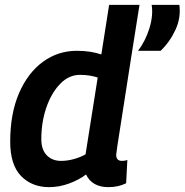

<svg xmlns="http://www.w3.org/2000/svg" viewBox="-20 -760 760 790"><path d="M426 10Q359 10 334 -42Q305 -20 264.5 -5Q224 10 182 10Q111 10 66.5 -36Q22 -82 22 -177Q22 -293 58.5 -377Q95 -461 157 -506Q219 -551 296 -551Q326 -551 351 -547Q376 -543 397 -536L429 -740H554Q547 -697 537.5 -636Q528 -575 517 -506.5Q506 -438 496 -371.5Q486 -305 477 -250Q468 -195 463 -160.5Q458 -126 458 -123Q458 -98 482 -98Q495 -98 504 -102L499 -6Q467 10 426 10ZM231 -98Q257 -98 284 -105.5Q311 -113 332 -125L382 -441Q367 -446 349 -449Q331 -452 309 -452Q263 -452 227 -414.5Q191 -377 170.5 -317Q150 -257 150 -187Q150 -144 172.5 -121Q195 -98 231 -98ZM548 -551Q579 -592 595 -644.5Q611 -697 604 -740H718Q725 -688 702.5 -638.5Q680 -589 641 -551Z"/></svg>

Font: Georama SemiBold
Style: Italic
Weight: 600
Italic angle: -9°
Designer: Jean-Baptiste Levee
Foundry: Production Type
Version: Version 1.000